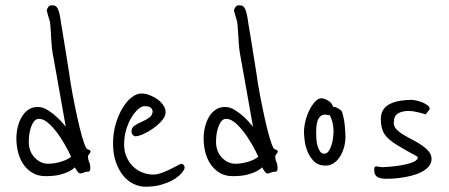

<svg xmlns="http://www.w3.org/2000/svg" viewBox="-20 -734 1700 727"><path d="M323 -161Q323 -156 318.5 -151.5Q314 -147 313 -142Q313 -131 317.5 -121Q322 -111 322 -97Q322 -84 314 -84Q304 -84 299.5 -81.5Q295 -79 284 -77Q278 -77 271 -88Q267 -93 264 -100Q264 -101 258.5 -96Q253 -91 240.5 -84.5Q228 -78 206.5 -72.5Q185 -67 152 -67Q124 -67 103 -79.5Q82 -92 68.5 -112Q55 -132 48.5 -157.5Q42 -183 42 -209Q42 -233 47.5 -254.5Q53 -276 63 -292.5Q73 -309 88 -319Q103 -329 123 -329Q142 -329 161 -317Q180 -305 195 -291Q210 -277 219.5 -265.5Q229 -254 229 -254Q215 -332 204 -395Q199 -422 194.5 -448.5Q190 -475 186 -496Q182 -517 179.5 -531.5Q177 -546 177 -549Q176 -555 175 -570.5Q174 -586 173 -603Q172 -620 171 -634Q170 -648 169 -652Q166 -662 161.5 -677Q157 -692 157 -694Q157 -699 162 -706.5Q167 -714 175 -714Q181 -714 186 -713Q191 -712 195 -707Q199 -702 202.5 -691.5Q206 -681 209 -662Q210 -652 215 -624Q220 -596 225 -563Q230 -530 235 -500Q240 -470 242 -456Q247 -418 255.5 -373.5Q264 -329 273 -288Q282 -247 291 -215.5Q300 -184 307 -173Q309 -169 315 -167.5Q321 -166 323 -161ZM249 -141Q248 -144 236.5 -166.5Q225 -189 207.5 -215.5Q190 -242 168.5 -263Q147 -284 127 -284Q110 -284 99.5 -258Q89 -232 89 -198Q89 -160 111.5 -137Q134 -114 162 -114Q186 -114 212 -122Q238 -130 249 -141Z M678 -105Q679 -103 679 -99Q679 -93 670 -81Q667 -77 657 -68Q647 -59 630 -50Q613 -41 588.5 -34Q564 -27 531 -27Q508 -27 486 -37.5Q464 -48 447 -68.5Q430 -89 419 -119.5Q408 -150 408 -191Q408 -230 418 -264Q428 -298 443.5 -324Q459 -350 478 -365Q497 -380 515 -380Q531 -380 547.5 -373.5Q564 -367 577.5 -357Q591 -347 599 -334.5Q607 -322 607 -309Q607 -294 593.5 -278Q580 -262 561 -248.5Q542 -235 523 -226.5Q504 -218 493 -218Q487 -218 482.5 -223.5Q478 -229 478 -237Q478 -251 490.5 -259Q503 -267 518 -273.5Q533 -280 545.5 -289Q558 -298 558 -314Q558 -316 553 -324Q548 -332 526 -332Q516 -332 503 -320.5Q490 -309 478 -289.5Q466 -270 458 -243.5Q450 -217 450 -186Q450 -160 459.5 -139Q469 -118 484 -103.5Q499 -89 519 -81Q539 -73 560 -73Q575 -73 592.5 -79.5Q610 -86 625.5 -93.5Q641 -101 652.5 -107.5Q664 -114 667 -114Q670 -114 673.5 -111Q677 -108 678 -105Z M1032 -161Q1032 -156 1027.5 -151.5Q1023 -147 1022 -142Q1022 -131 1026.5 -121Q1031 -111 1031 -97Q1031 -84 1023 -84Q1013 -84 1008.5 -81.5Q1004 -79 993 -77Q987 -77 980 -88Q976 -93 973 -100Q973 -101 967.5 -96Q962 -91 949.5 -84.5Q937 -78 915.5 -72.5Q894 -67 861 -67Q833 -67 812 -79.5Q791 -92 777.5 -112Q764 -132 757.5 -157.5Q751 -183 751 -209Q751 -233 756.5 -254.5Q762 -276 772 -292.5Q782 -309 797 -319Q812 -329 832 -329Q851 -329 870 -317Q889 -305 904 -291Q919 -277 928.5 -265.5Q938 -254 938 -254Q924 -332 913 -395Q908 -422 903.5 -448.5Q899 -475 895 -496Q891 -517 888.5 -531.5Q886 -546 886 -549Q885 -555 884 -570.5Q883 -586 882 -603Q881 -620 880 -634Q879 -648 878 -652Q875 -662 870.5 -677Q866 -692 866 -694Q866 -699 871 -706.5Q876 -714 884 -714Q890 -714 895 -713Q900 -712 904 -707Q908 -702 911.5 -691.5Q915 -681 918 -662Q919 -652 924 -624Q929 -596 934 -563Q939 -530 944 -500Q949 -470 951 -456Q956 -418 964.5 -373.5Q973 -329 982 -288Q991 -247 1000 -215.5Q1009 -184 1016 -173Q1018 -169 1024 -167.5Q1030 -166 1032 -161ZM958 -141Q957 -144 945.5 -166.5Q934 -189 916.5 -215.5Q899 -242 877.5 -263Q856 -284 836 -284Q819 -284 808.5 -258Q798 -232 798 -198Q798 -160 820.5 -137Q843 -114 871 -114Q895 -114 921 -122Q947 -130 958 -141Z M1288 -216Q1288 -194 1282 -174Q1276 -154 1266 -139Q1256 -124 1242.5 -115.5Q1229 -107 1213 -107Q1185 -107 1169 -123Q1153 -139 1144.5 -160Q1136 -181 1133.5 -202.5Q1131 -224 1131 -235Q1131 -253 1136.5 -275.5Q1142 -298 1151.5 -317Q1161 -336 1173 -349Q1185 -362 1198 -362Q1201 -362 1207.5 -360Q1214 -358 1221 -354Q1228 -350 1233.5 -344Q1239 -338 1241 -330Q1252 -329 1263 -322Q1274 -315 1275 -311Q1283 -285 1285.5 -259Q1288 -233 1288 -216ZM1243 -234Q1243 -249 1240 -265.5Q1237 -282 1228 -299Q1226 -298 1223 -298Q1219 -298 1216.5 -299Q1214 -300 1212 -300Q1200 -300 1193 -293.5Q1186 -287 1182.5 -276.5Q1179 -266 1178 -254Q1177 -242 1177 -231Q1177 -220 1178 -206.5Q1179 -193 1182.5 -181Q1186 -169 1192 -160.5Q1198 -152 1208 -152Q1218 -152 1225 -162.5Q1232 -173 1236 -187Q1240 -201 1241.5 -214.5Q1243 -228 1243 -234Z M1614 -132Q1614 -115 1602.5 -102.5Q1591 -90 1573.5 -81.5Q1556 -73 1535 -68Q1514 -63 1495 -60.5Q1476 -58 1461.5 -57.5Q1447 -57 1443 -57Q1421 -57 1409 -64Q1397 -71 1397 -89Q1397 -95 1398 -99.5Q1399 -104 1406 -104Q1409 -104 1416 -102.5Q1423 -101 1427 -101Q1431 -101 1452.5 -102.5Q1474 -104 1498.5 -108Q1523 -112 1542.5 -119.5Q1562 -127 1562 -139Q1562 -141 1541.5 -151.5Q1521 -162 1480 -187Q1448 -207 1435 -227.5Q1422 -248 1422 -283Q1422 -305 1431.5 -319Q1441 -333 1457.5 -341Q1474 -349 1495.5 -352.5Q1517 -356 1541 -356Q1543 -356 1553.5 -354Q1564 -352 1576 -347.5Q1588 -343 1597.5 -336.5Q1607 -330 1607 -322Q1607 -320 1603.5 -316Q1600 -312 1592 -301Q1589 -302 1581.5 -304Q1574 -306 1564.5 -308.5Q1555 -311 1545 -312.5Q1535 -314 1529 -314Q1503 -314 1487 -304.5Q1471 -295 1471 -268Q1471 -255 1481.5 -244Q1492 -233 1508 -223.5Q1524 -214 1542.5 -204.5Q1561 -195 1577 -184Q1593 -173 1603.5 -160.5Q1614 -148 1614 -132Z"/></svg>

Font: Reenie Beanie
Style: Regular
Weight: 500
Designer: James Grieshaber
Foundry: James Grieshaber
Version: Version 1.000